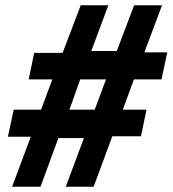

<svg xmlns="http://www.w3.org/2000/svg" viewBox="-20 -710 656 730"><path d="M97 -190H10L32 -293H136L179 -408H89L110 -509H218L287 -690H392L327 -516H424L490 -690H596L529 -511H616L594 -408H489L447 -293H537L516 -192H407L336 0H230L299 -185H202L134 0H26ZM340 -293 383 -408H285L244 -293Z"/></svg>

Font: Decalotype
Style: Bold Italic
Weight: 700
Italic angle: -12°
Designer: Alfredo Marco Pradil
Foundry: Alfredo Marco Pradil
Version: Version 1.0